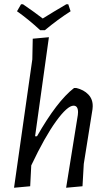

<svg xmlns="http://www.w3.org/2000/svg" viewBox="-20 -879 509 903"><path d="M301 -859 312 -826Q251 -787 191 -737H169Q114 -788 60 -826L79 -859H88Q142 -822 181 -792Q227 -821 292 -859ZM339 -465Q374 -457 395.5 -434.5Q417 -412 416 -378L415 -365L374 -108L368 -3L291 4L346 -338L347 -351Q347 -382 326 -382Q297 -382 244 -309Q191 -236 127 -101L122 -3L46 4L132 -600L134 -697L210 -704L145 -238H154Q248 -403 328 -465Z"/></svg>

Font: Alegreya Sans
Style: Italic
Weight: 400
Italic angle: -7°
Designer: Juan Pablo del Peral
Foundry: Huerta Tipografica
Version: Version 2.007